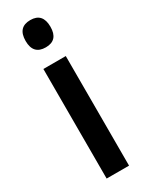

<svg xmlns="http://www.w3.org/2000/svg" viewBox="-200 -840 635 824"><g transform="rotate(-30 117.5 -427.5)"><path d="M118 -804Q179 -804 179 -736Q179 -669 118 -669Q56 -669 56 -736Q56 -804 118 -804ZM173 -594V-51H62V-594Z"/></g></svg>

Font: Noto Sans Tamil UI ExtraCondensed SemiBold
Style: Regular
Weight: 600
Width: 2
Designer: Jelle Bosma - Monotype Design Team
Foundry: Monotype Imaging Inc.
Version: Version 2.004; ttfautohint (v1.8.4.7-5d5b)